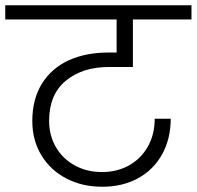

<svg xmlns="http://www.w3.org/2000/svg" viewBox="-49 -760 749 731"><path d="M366 -505Q265 -505 201.5 -452.5Q138 -400 138 -300Q138 -244 164 -199.5Q190 -155 236 -130Q282 -105 339 -105Q398 -105 443.5 -131Q489 -157 514.5 -203Q540 -249 540 -308H601Q601 -232 568.5 -173Q536 -114 477 -81.5Q418 -49 340 -49Q264 -49 203.5 -80.5Q143 -112 108.5 -169Q74 -226 74 -299Q74 -383 111 -442Q148 -501 213 -530.5Q278 -560 363 -560H395V-686H-29V-740H680V-686H457V-505Z"/></svg>

Font: A Bank Premium Light
Style: Regular
Weight: 300
Designer: Ninad Kale (Devanagari), Jonny Pinhorn (Latin), Htun Naung (Myanmar)
Foundry: Indian Type Foundry
Version: 4.004